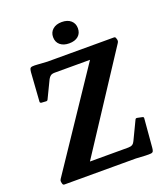

<svg xmlns="http://www.w3.org/2000/svg" viewBox="-167 -1066 1035 1186"><g transform="rotate(-20 350.0 -472.5)"><path d="M51.3 0Q42.2 0 39.8 -10L37 -21.9Q35.4 -31 40.8 -39.4L485.6 -702.9L493.2 -669.6H231.7Q213.8 -669.6 204.4 -662.9Q195 -656.2 188.2 -643.5L132.8 -528.7Q129 -520 118.6 -521.6L90.1 -523.4Q79.9 -525.8 81.5 -534.8L94.5 -723.1Q96.1 -738.4 99.5 -745.3Q102.9 -752.1 115 -753.5Q127.1 -754.9 152.4 -752.9L212.7 -749H649.6Q658.8 -749 661.2 -739L664.6 -727.2Q666.1 -718 660.7 -709.6L230.3 -52.5L212.9 -79.4H499.8Q517.7 -79.4 527.6 -86.1Q537.5 -92.8 543.3 -106L600.8 -225.9Q604.3 -235.3 614.9 -232.9L646 -226.4Q656.2 -224.8 654.6 -214.8L638.7 -27.1Q637.6 -12.9 633.9 -5.5Q630.2 1.8 618.6 3.1Q607 4.4 580.6 3.4L520.9 0ZM378.4 -808.9Q341.1 -808.9 318.9 -827.6Q296.7 -846.4 296.7 -879Q296.7 -910.3 318.9 -929.6Q341.1 -948.9 378.4 -948.9Q416.3 -948.9 438.1 -929.6Q459.8 -910.3 459.8 -879Q459.8 -846.4 438.1 -827.6Q416.3 -808.9 378.4 -808.9Z"/></g></svg>

Font: Hahmlet
Style: Regular
Weight: 400
Designer: Minjoo Ham & Mark Frömberg
Foundry: hypertype
Version: Version 1.002